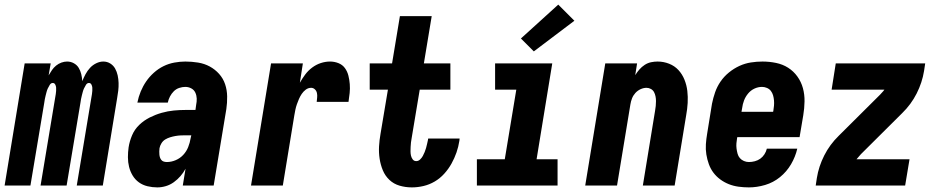

<svg xmlns="http://www.w3.org/2000/svg" viewBox="-39 -805 4059 833"><path d="M-19 0 68 -530H181L172 -478Q179 -490 186.5 -501Q194 -512 204.5 -520.5Q215 -529 227.5 -533.5Q240 -538 252 -538Q268 -538 281.5 -530.5Q295 -523 302.5 -510.5Q310 -498 313.5 -483.5Q317 -469 318 -453Q324 -468 332 -483Q340 -498 351.5 -510.5Q363 -523 378.5 -530.5Q394 -538 409 -538Q426 -538 439.5 -529.5Q453 -521 460.5 -507.5Q468 -494 471.5 -478Q475 -462 475.5 -445Q476 -428 474 -411.5Q472 -395 469 -378L407 0H294L360 -397Q361 -404 361.5 -411Q362 -418 361.5 -425Q361 -432 357.5 -438.5Q354 -445 347 -445Q339 -445 334 -437Q329 -429 325.5 -421.5Q322 -414 320 -406Q318 -398 316 -390.5Q314 -383 312.5 -375Q311 -367 310 -359L250 0H137L203 -397Q204 -404 204.5 -411Q205 -418 204.5 -425Q204 -432 200.5 -438.5Q197 -445 190 -445Q182 -445 177 -437Q172 -429 168.5 -421.5Q165 -414 163 -406Q161 -398 159 -390.5Q157 -383 155.5 -375Q154 -367 153 -359L93 0Z M643 8Q622 8 601 3Q580 -2 563.5 -14Q547 -26 536.5 -43.5Q526 -61 521 -81Q516 -101 516 -123Q516 -145 519 -166Q523 -192 534 -218Q545 -244 565.5 -263.5Q586 -283 611 -295.5Q636 -308 662.5 -315.5Q689 -323 715 -325.5Q741 -328 767 -328H809L812 -350Q815 -364 814.5 -377.5Q814 -391 808.5 -403Q803 -415 791 -421.5Q779 -428 765 -428Q752 -428 738.5 -423.5Q725 -419 715 -409Q705 -399 698.5 -386.5Q692 -374 689 -360H557Q562 -385 571.5 -408Q581 -431 595 -451.5Q609 -472 628.5 -489.5Q648 -507 670.5 -518Q693 -529 717.5 -533.5Q742 -538 765 -538Q793 -538 820.5 -533.5Q848 -529 871 -516.5Q894 -504 911.5 -484.5Q929 -465 937.5 -440Q946 -415 946.5 -387Q947 -359 943 -332L888 0H754L766 -73Q757 -56 744 -41Q731 -26 715 -14.5Q699 -3 680.5 2.5Q662 8 644 8Q644 8 644 8Q644 8 643 8ZM685 -102Q704 -102 723 -110Q742 -118 756 -133Q770 -148 777.5 -167Q785 -186 788 -205L791 -218H767Q756 -218 745 -217.5Q734 -217 722.5 -215Q711 -213 699.5 -209.5Q688 -206 678 -200Q668 -194 661.5 -183.5Q655 -173 653 -162Q652 -155 652 -148Q652 -141 652.5 -134.5Q653 -128 655 -122Q657 -116 661 -111Q665 -106 671.5 -104Q678 -102 685 -102Z M1050 0 1137 -530H1275L1262 -446Q1272 -464 1285 -481.5Q1298 -499 1315.5 -512Q1333 -525 1353 -531.5Q1373 -538 1393 -538Q1412 -538 1429.5 -531Q1447 -524 1457.5 -509.5Q1468 -495 1472.5 -477Q1477 -459 1478.5 -440Q1480 -421 1478 -401.5Q1476 -382 1473 -363H1335Q1336 -373 1337 -382.5Q1338 -392 1336 -401.5Q1334 -411 1327 -417.5Q1320 -424 1311 -424Q1298 -424 1287.5 -416Q1277 -408 1270 -397.5Q1263 -387 1258 -375.5Q1253 -364 1249 -352.5Q1245 -341 1242.5 -329Q1240 -317 1238 -305L1188 0Z M1748 8Q1720 8 1694.5 0.5Q1669 -7 1650.5 -24.5Q1632 -42 1622 -66Q1612 -90 1608 -116.5Q1604 -143 1605.5 -170Q1607 -197 1612 -225L1644 -416H1565V-530H1662L1696 -735H1834L1800 -530H1915V-416H1782L1747 -206Q1745 -197 1744 -187Q1743 -177 1742.5 -167.5Q1742 -158 1742 -148.5Q1742 -139 1744 -130Q1746 -121 1751.5 -113.5Q1757 -106 1767 -106Q1776 -106 1783.5 -113Q1791 -120 1795.5 -128.5Q1800 -137 1803.5 -145.5Q1807 -154 1809.5 -163Q1812 -172 1814 -181Q1816 -190 1818 -199Q1818 -200 1818 -201.5Q1818 -203 1819 -204H1955Q1955 -201 1954.5 -198.5Q1954 -196 1954 -194Q1950 -168 1941.5 -143.5Q1933 -119 1920 -95.5Q1907 -72 1888.5 -51.5Q1870 -31 1847 -17.5Q1824 -4 1798.5 2Q1773 8 1748 8Z M2030 0V-114H2151L2201 -416H2109V-530H2357L2289 -114H2380V0ZM2277 -582 2221 -638 2383 -785 2453 -715Z M2500 0 2587 -530H2725L2717 -479Q2725 -492 2735 -503.5Q2745 -515 2758 -523.5Q2771 -532 2785.5 -535Q2800 -538 2814 -538Q2840 -538 2864 -528.5Q2888 -519 2904.5 -501Q2921 -483 2930.5 -459.5Q2940 -436 2943 -410.5Q2946 -385 2944.5 -358.5Q2943 -332 2938 -305L2888 0H2750L2803 -324Q2805 -335 2806 -345.5Q2807 -356 2807 -366.5Q2807 -377 2805 -387Q2803 -397 2798.5 -405.5Q2794 -414 2785 -419Q2776 -424 2766 -424Q2753 -424 2740 -418Q2727 -412 2717.5 -401.5Q2708 -391 2703 -378Q2698 -365 2696 -352L2638 0Z M3210 8Q3188 8 3165.5 5Q3143 2 3123 -6Q3103 -14 3086 -26.5Q3069 -39 3056.5 -55.5Q3044 -72 3036.5 -92.5Q3029 -113 3025.5 -135Q3022 -157 3023.5 -179.5Q3025 -202 3029 -225L3050 -355Q3055 -380 3063.5 -404.5Q3072 -429 3087 -451Q3102 -473 3123.5 -490.5Q3145 -508 3169 -519Q3193 -530 3218.5 -534Q3244 -538 3269 -538Q3299 -538 3328 -532Q3357 -526 3380.5 -511Q3404 -496 3420.5 -473Q3437 -450 3444.5 -422.5Q3452 -395 3451.5 -365Q3451 -335 3446 -305L3430 -210H3160L3159 -207Q3157 -195 3156 -183.5Q3155 -172 3156.5 -160.5Q3158 -149 3161 -138Q3164 -127 3171 -119Q3178 -111 3188.5 -106.5Q3199 -102 3210 -102Q3223 -102 3236 -105.5Q3249 -109 3259.5 -116.5Q3270 -124 3277.5 -135.5Q3285 -147 3288 -160H3420Q3412 -125 3393 -92.5Q3374 -60 3345 -36.5Q3316 -13 3280.5 -2.5Q3245 8 3210 8ZM3178 -320H3315L3316 -323Q3318 -335 3319 -346.5Q3320 -358 3319 -369.5Q3318 -381 3315 -391.5Q3312 -402 3305.5 -410.5Q3299 -419 3288.5 -423.5Q3278 -428 3267 -428Q3250 -428 3234 -420.5Q3218 -413 3206.5 -399Q3195 -385 3189 -369Q3183 -353 3181 -337Z M3500 0 3505 -33Q3513 -83 3537 -130.5Q3561 -178 3600 -216L3779 -394Q3784 -400 3789 -405Q3794 -410 3798 -416H3569L3587 -530H3975L3970 -497Q3962 -447 3938 -399.5Q3914 -352 3875 -314L3696 -136Q3691 -130 3686.5 -125Q3682 -120 3677 -114H3907L3888 0Z"/></svg>

Font: Iosevka Curly Heavy Oblique
Style: Regular
Weight: 900
Italic angle: -9°
Monospace: yes
Designer: Belleve Invis
Foundry: Belleve Invis
Version: Version 11.1.0; ttfautohint (v1.8.3)